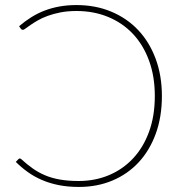

<svg xmlns="http://www.w3.org/2000/svg" viewBox="-20 -731 724 759"><path d="M58.5 -104.5Q60.5 -104.5 61.8 -103.5Q63 -102.5 65 -101Q87.5 -80.5 110.2 -64.5Q133 -48.5 159.5 -37.5Q186 -26.5 218.2 -21Q250.5 -15.5 291 -15.5Q355.5 -15.5 410.5 -38.5Q465.5 -61.5 506 -104.8Q546.5 -148 569.2 -210.2Q592 -272.5 592 -351.5Q592 -429 569.2 -491.2Q546.5 -553.5 505.5 -597Q464.5 -640.5 407.5 -664Q350.5 -687.5 282.5 -687.5Q247.5 -687.5 219.2 -682Q191 -676.5 168.5 -668.2Q146 -660 129.2 -650.2Q112.5 -640.5 100.5 -632.2Q88.5 -624 81.2 -618.5Q74 -613 71 -613Q66 -613 63 -616.5L55.5 -627.5Q79 -647.5 104.2 -663.2Q129.5 -679 157.2 -689.5Q185 -700 216 -705.5Q247 -711 282.5 -711Q357.5 -711 419.8 -685Q482 -659 526.5 -611.8Q571 -564.5 595.5 -498.2Q620 -432 620 -351.5Q620 -269 595.8 -202.5Q571.5 -136 528 -89.2Q484.5 -42.5 424.2 -17.2Q364 8 292 8Q248.5 8 212.2 0.8Q176 -6.5 145.8 -19.5Q115.5 -32.5 90 -50.8Q64.5 -69 42.5 -91L53 -102Q55.5 -104.5 58.5 -104.5Z"/></svg>

Font: Lato ExtraLight
Style: Regular
Weight: 275
Designer: Lukasz Dziedzic with Adam Twardoch and Botio Nikoltchev
Foundry: tyPoland Lukasz Dziedzic
Version: Version 2.015; 2015-08-06; http://www.latofonts.com/